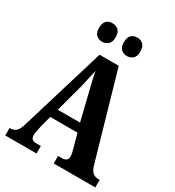

<svg xmlns="http://www.w3.org/2000/svg" viewBox="-215 -1045 1068 1171"><g transform="rotate(30 319.5 -460.0)"><path d="M5 -53H12Q36 -53 51.5 -68Q67 -83 79 -126L257 -714H392L565 -112Q574 -80 590 -66.5Q606 -53 631 -53H639V0H346V-53H377Q393 -53 403.5 -61.5Q414 -70 414 -87Q414 -108 404 -140L378 -235H186L165 -154Q164 -147 159 -125.5Q154 -104 154 -90Q154 -53 189 -53H225V0H5ZM361 -296 314 -487 309 -508Q290 -584 285 -616L279 -590Q265 -524 257 -492L204 -296ZM172 -854Q172 -889 188 -904.5Q204 -920 229 -920Q255 -920 272 -904.5Q289 -889 289 -854Q289 -821 271.5 -805.5Q254 -790 229 -790Q205 -790 188.5 -805.5Q172 -821 172 -854ZM347 -854Q347 -889 363 -904.5Q379 -920 406 -920Q430 -920 446.5 -904Q463 -888 463 -854Q463 -821 446 -805.5Q429 -790 406 -790Q380 -790 363.5 -805.5Q347 -821 347 -854Z"/></g></svg>

Font: Noto Serif CondExtraBold
Style: Regular
Weight: 800
Width: 3
Designer: Monotype Design Team
Foundry: Monotype Imaging Inc.
Version: Version 1.001